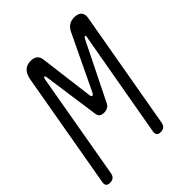

<svg xmlns="http://www.w3.org/2000/svg" viewBox="-206 -871 1011 1011"><g transform="rotate(-45 300.0 -365.0)"><path d="M445 -22Q442 -6 432.5 2Q423 10 406.5 10Q390 10 384 2Q378 -6 380 -22L486 -622Q487 -628 485 -629Q485 -630 483 -630Q478 -630 473 -622L315 -303Q308 -287 296 -280Q284 -273 268 -273Q252 -273 242.5 -280Q233 -287 231 -303L186 -622Q184 -631 179.5 -630Q175 -629 173 -622L68 -22Q65 -6 55.5 2Q46 10 29.5 10Q13 10 6.5 2Q0 -6 3 -22L118 -678Q125 -709 142 -724.5Q159 -740 188 -740Q211 -740 224 -729.5Q237 -719 240 -698L279 -391Q281 -380 287 -380Q293 -380 299 -391L446 -698Q456 -719 472.5 -729.5Q489 -740 512 -740Q541 -740 554 -724.5Q567 -709 560 -678Z"/></g></svg>

Font: Maple Mono ExtraLight
Style: Italic
Weight: 275
Italic angle: -10°
Monospace: yes
Designer: subframe7536
Version: Version 7.000